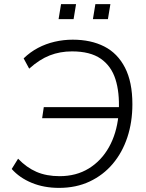

<svg xmlns="http://www.w3.org/2000/svg" viewBox="-20 -906 710 934"><path d="M267 8Q194 8 134.5 -16.5Q75 -41 37 -84L68 -134Q109 -91 157.5 -70Q206 -49 270 -49Q351 -49 412 -86.5Q473 -124 510 -190Q547 -256 556 -342L565 -331H185L193 -385H567L558 -369Q562 -457 541.5 -521Q521 -585 470 -620.5Q419 -656 330 -656Q272 -656 222 -636.5Q172 -617 122 -572L95 -622Q127 -653 165 -673Q203 -693 246 -703Q289 -713 334 -713Q422 -713 487 -680Q552 -647 588 -577Q624 -507 624 -399Q624 -312 599.5 -238Q575 -164 528.5 -109Q482 -54 416 -23Q350 8 267 8ZM432 -813 444 -886H517L505 -813ZM265 -813 277 -886H350L338 -813Z"/></svg>

Font: Nunito Sans 12pt Light
Style: Italic
Weight: 300
Italic angle: -9°
Designer: Vernon Adams
Foundry: Vernon Adams
Version: Version 3.101;gftools[0.9.27]